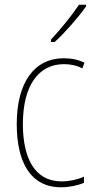

<svg xmlns="http://www.w3.org/2000/svg" viewBox="-20 -784 401 814"><path d="M345 -757V-764H315C282 -715 241 -665 196 -616V-606H212C255 -645 311 -709 345 -757ZM239 10C274 10 311 2 336 -9V-35C307 -22 273 -15 241 -15C125 -15 77 -117 77 -258C77 -422 144 -512 251 -512C278 -512 305 -507 329 -494L338 -518C312 -531 284 -537 250 -537C126 -537 51 -435 51 -258C51 -97 109 10 239 10Z"/></svg>

Font: Noto Sans Sinhala Condensed Thin
Style: Regular
Weight: 100
Width: 3
Designer: Jelle Bosma - Monotype Design Team
Foundry: Monotype Imaging Inc.
Version: Version 2.006